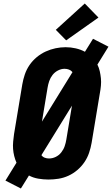

<svg xmlns="http://www.w3.org/2000/svg" viewBox="-20 -1015 640 1094"><path d="M99 59 11 14 74 -88Q66 -106 61 -126Q56 -146 54.5 -166.5Q53 -187 55 -208.5Q57 -230 60 -251L107 -534Q112 -563 121.5 -591Q131 -619 148 -644Q165 -669 189 -689Q213 -709 240.5 -721.5Q268 -734 296.5 -740Q325 -746 354 -746Q383 -746 411.5 -739.5Q440 -733 464 -720L510 -794L598 -749L535 -647Q544 -629 548.5 -609Q553 -589 555 -568.5Q557 -548 555 -526.5Q553 -505 549 -484L502 -201Q497 -172 487.5 -144Q478 -116 461 -91Q444 -66 420.5 -46Q397 -26 369.5 -13.5Q342 -1 313 3.5Q284 8 256 8Q227 8 198 3Q169 -2 145 -15ZM219 -322 393 -604Q385 -614 373 -618.5Q361 -623 348 -623Q329 -623 310.5 -613.5Q292 -604 279.5 -588Q267 -572 260.5 -553Q254 -534 251 -515ZM259 -112Q279 -112 297.5 -121Q316 -130 329 -146.5Q342 -163 348.5 -182Q355 -201 358 -220L390 -413L216 -131Q223 -121 234.5 -116.5Q246 -112 259 -112ZM357 -785 298 -845 463 -995 541 -915Z"/></svg>

Font: Iosevka Etoile Heavy Oblique
Style: Regular
Weight: 900
Italic angle: -9°
Designer: Belleve Invis
Foundry: Belleve Invis
Version: Version 15.5.2; ttfautohint (v1.8.4)